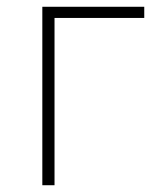

<svg xmlns="http://www.w3.org/2000/svg" viewBox="-20 -547 474 567"><path d="M105 0H141V-494H406V-527H105Z"/></svg>

Font: Source Han Sans JP VF
Style: Regular
Weight: 250
Designer: Ryoko NISHIZUKA 西塚涼子 (kana, bopomofo & ideographs); Paul D. Hunt (Latin, Greek & Cyrillic); Sandoll Communications 산돌커뮤니
Foundry: Adobe
Version: Version 2.004;hotconv 1.0.118;makeotfexe 2.5.65603